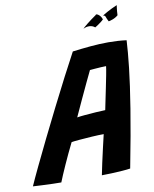

<svg xmlns="http://www.w3.org/2000/svg" viewBox="-140 -920 798 998"><g transform="rotate(-10 259.0 -421.0)"><path d="M102 7.5Q86.5 7.5 58 6.8Q29.5 6 0.2 4.5Q-29 3 -47 2Q-31.5 -33.5 -2.5 -94.2Q26.5 -155 63 -229.5Q99.5 -304 138.8 -382Q178 -460 214.5 -530.5Q251 -601 279 -652.5Q324.5 -658.5 374 -663Q423.5 -667.5 469.5 -667.5Q519 -667.5 564.5 -661.5Q561.5 -603 552 -517.8Q542.5 -432.5 522.2 -306.8Q502 -181 467 -1.5Q451.5 1 424.5 3Q397.5 5 368 6.2Q338.5 7.5 316 7.5Q320.5 -16.5 329 -55.2Q337.5 -94 346.8 -134.2Q356 -174.5 362.5 -201.5Q336 -201.5 299.5 -199.2Q263 -197 232 -194.2Q201 -191.5 191 -189.5Q163.5 -134 139 -79.2Q114.5 -24.5 102 7.5ZM242 -311Q256 -313.5 284 -316Q312 -318.5 341.8 -320.5Q371.5 -322.5 392 -323Q394.5 -335 400.8 -366Q407 -397 414.8 -433.8Q422.5 -470.5 428.5 -502Q434.5 -533.5 436 -547.5Q426.5 -547.5 408.5 -546.5Q390.5 -545.5 373.5 -544Q356.5 -542.5 350 -542Q340.5 -523 322.2 -484Q304 -445 282.2 -398.5Q260.5 -352 242 -311ZM545.5 -850Q546 -852.5 543.8 -837.2Q541.5 -822 540.5 -797.5Q528 -786.5 511.2 -780.5Q494.5 -774.5 490 -774.5Q481.5 -790.5 478.8 -799.8Q476 -809 466 -808.5Q471 -812.5 493 -824.8Q515 -837 545.5 -850ZM428.5 -818Q431.5 -825 443.8 -816.2Q456 -807.5 462 -790Q458 -785 447.8 -777.2Q437.5 -769.5 427.8 -763Q418 -756.5 415.5 -755.5Q403.5 -766 386.5 -766.8Q369.5 -767.5 354 -759Q357.5 -764 379.2 -781.5Q401 -799 428.5 -818Z"/></g></svg>

Font: Grandstander SemiBold
Style: Italic
Weight: 600
Italic angle: -15°
Designer: Tyler Finck
Foundry: Etcetera Type Co
Version: Version 1.200; ttfautohint (v1.8.3)